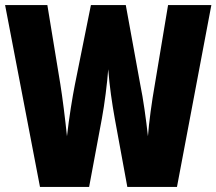

<svg xmlns="http://www.w3.org/2000/svg" viewBox="-20 -734 850 754"><path d="M810 -714H640L588 -402C576 -334 565 -254 561 -199C554 -263 542 -349 531 -401L474 -714H337L274 -401C265 -356 251 -271 243 -199C236 -267 225 -354 217 -403L166 -714H0L137 0H330L380 -268C391 -327 401 -408 405 -462C410 -396 420 -328 431 -267L480 0H675Z"/></svg>

Font: Noto Sans Gujarati ExtraCondensed Black
Style: Regular
Weight: 900
Width: 2
Designer: Jelle Bosma - Monotype Design Team, Universal Thirst
Foundry: Monotype Imaging Inc.
Version: Version 2.106